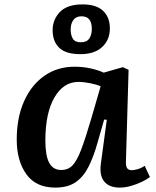

<svg xmlns="http://www.w3.org/2000/svg" viewBox="-20 -838 707 872"><path d="M552 -107Q551 -83 557.5 -74Q564 -65 579 -65Q589 -65 606 -70Q623 -75 637 -85L661 -34Q647 -23 624 -12Q601 -1 574.5 6.5Q548 14 524 14Q476 14 453.5 -13.5Q431 -41 438 -94L465 -294L453 -295L423 -190Q405 -126 382 -80.5Q359 -35 323.5 -10.5Q288 14 231 14Q143 14 99.5 -47Q56 -108 56 -204Q56 -304 89.5 -378.5Q123 -453 182 -494Q241 -535 319 -535Q358 -535 393 -527Q428 -519 451 -508L538 -533L564 -521ZM258 -66Q289 -66 309 -86.5Q329 -107 348.5 -158Q368 -209 395 -301L437 -446Q420 -454 390 -460Q360 -466 336 -466Q268 -466 227 -395Q186 -324 186 -200Q186 -131 203.5 -98.5Q221 -66 258 -66ZM345 -592Q279 -592 249 -621Q219 -650 219 -701Q219 -749 252 -783.5Q285 -818 355 -818Q418 -818 448.5 -788.5Q479 -759 479 -709Q479 -657 444 -624.5Q409 -592 345 -592ZM347 -646Q374 -646 385.5 -663Q397 -680 397 -707Q397 -734 386 -749Q375 -764 350 -764Q325 -764 313 -747Q301 -730 301 -704Q301 -678 311 -662Q321 -646 347 -646Z"/></svg>

Font: Literata 7pt SemiBold
Style: Italic
Weight: 600
Italic angle: -2°
Designer: Latin by Veronika Burian and Jose Scaglione. Greek by Irene Vlachou. Cyrillic by Vera Evstafieva
Foundry: TypeTogether
Version: Version 3.002